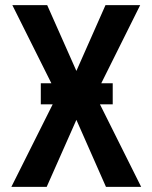

<svg xmlns="http://www.w3.org/2000/svg" viewBox="-20 -731 596 751"><path d="M164.6 -710.9 278.8 -453.6 392.6 -710.9H528.3L353 -358.9L532.2 0H394.5L278.8 -262.2L162.6 0H24.4L204.1 -358.9L28.3 -710.9ZM420.9 -405.3V-322.8H139.6V-405.3Z"/></svg>

Font: Roboto Condensed Medium
Style: Regular
Weight: 500
Designer: Christian Robertson
Foundry: Google
Version: Version 3.0